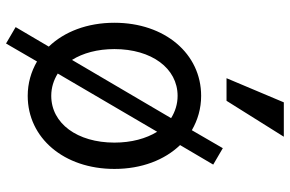

<svg xmlns="http://www.w3.org/2000/svg" viewBox="-178 -678 937 620"><g transform="rotate(90 290.0 -368.5)"><path d="M68 49 121 80 179 -20C212 -1 249 10 290 10C426 10 526 -107 526 -270C526 -358 497 -432 449 -482L512 -589L459 -620L401 -520C368 -539 331 -550 290 -550C154 -550 54 -433 54 -270C54 -182 83 -108 131 -58ZM139 -270C139 -390 201 -474 290 -474C317 -474 341 -466 362 -453L174 -133C152 -168 139 -215 139 -270ZM290 -66C263 -66 239 -74 218 -87L406 -408C428 -372 441 -325 441 -270C441 -150 379 -66 290 -66ZM422 -817H311L233 -632H306Z"/></g></svg>

Font: CommitMono-dimboump
Style: Regular
Weight: 400
Monospace: yes
Designer: Eigil Nikolajsen
Foundry: Eigil Nikolajsen
Version: Version 1.143